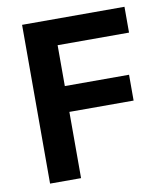

<svg xmlns="http://www.w3.org/2000/svg" viewBox="-80 -774 731 842"><g transform="rotate(-10 285.5 -353.5)"><path d="M75 -707H531V-592H213V-410H499V-295H213V0H75Z"/></g></svg>

Font: 42dot Sans ExtraBold
Style: Regular
Weight: 800
Designer: 42dot
Version: Version 1.000